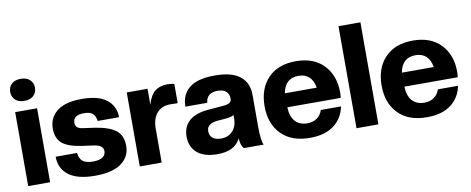

<svg xmlns="http://www.w3.org/2000/svg" viewBox="-64 -1022 3235 1319"><g transform="rotate(-10 1553.0 -362.5)"><path d="M196.8 0H43.9V-516.1H196.8ZM120.1 -581.1Q79.6 -581.1 56.9 -602.5Q34.2 -624 34.2 -658.2Q34.2 -691.9 56.9 -713.4Q79.6 -734.9 120.1 -734.9Q161.1 -734.9 184.1 -713.6Q207 -692.4 207 -658.2Q207 -624 184.1 -602.5Q161.1 -581.1 120.1 -581.1Z M509.8 9.8Q386.7 9.8 325.7 -37.1Q264.6 -84 264.6 -166H413.6Q418 -127 440.4 -107.9Q462.9 -88.9 511.7 -88.9Q557.6 -88.9 579.6 -104.5Q601.6 -120.1 601.6 -146Q601.6 -187.5 536.6 -196.8L454.6 -208Q357.9 -222.2 318.4 -257.1Q278.8 -292 278.8 -359.9Q278.8 -435.1 336.4 -480.5Q394 -525.9 509.8 -525.9Q626 -525.9 683.3 -480.2Q740.7 -434.6 740.7 -357.9H591.8Q587.4 -391.1 569.6 -408.9Q551.8 -426.8 507.8 -426.8Q431.6 -426.8 431.6 -373Q431.6 -352.5 443.4 -341.8Q455.1 -331.1 481 -327.1L561.5 -315.9Q660.2 -301.3 707.5 -265.6Q754.9 -230 754.9 -155.8Q754.9 -80.6 693.6 -35.4Q632.3 9.8 509.8 9.8Z M975.1 0H822.3V-516.1H967.3V-404.8Q985.8 -469.7 1019.5 -496.3Q1053.2 -522.9 1106.4 -522.9Q1137.2 -522.9 1154.3 -516.1V-382.8L1100.1 -383.8Q1042.5 -383.8 1008.8 -344.7Q975.1 -305.7 975.1 -235.8Z M1362.3 9.8Q1271.5 9.8 1222.9 -31.7Q1174.3 -73.2 1174.3 -146Q1174.3 -177.2 1183.8 -202.9Q1193.4 -228.5 1213.9 -249.5Q1234.4 -270.5 1269.5 -284.2Q1304.7 -297.9 1352.5 -301.8L1462.4 -311Q1493.2 -314 1505.4 -323.2Q1517.6 -332.5 1517.6 -350.1Q1517.6 -383.3 1497.3 -401.1Q1477.1 -418.9 1438.5 -418.9Q1361.8 -418.9 1354.5 -350.1H1202.1Q1202.1 -433.6 1259.3 -479.7Q1316.4 -525.9 1436.5 -525.9Q1556.6 -525.9 1613.5 -479.7Q1670.4 -433.6 1670.4 -350.1V-131.8Q1670.4 -28.3 1686.5 0H1547.4Q1525.4 -27.8 1525.4 -71.8Q1503.4 -30.3 1464.6 -10.3Q1425.8 9.8 1362.3 9.8ZM1407.2 -91.8Q1458 -91.8 1487.8 -125.2Q1517.6 -158.7 1517.6 -208V-236.8Q1508.3 -226.1 1462.4 -221.2L1406.2 -216.8Q1327.1 -210 1327.1 -157.2Q1327.1 -126.5 1346.9 -109.1Q1366.7 -91.8 1407.2 -91.8Z M2008.3 9.8Q1880.4 9.8 1809.3 -62.7Q1738.3 -135.3 1738.3 -257.8Q1738.3 -379.9 1807.9 -452.9Q1877.4 -525.9 2002.4 -525.9Q2127 -525.9 2196.5 -453.1Q2266.1 -380.4 2266.1 -262.2Q2266.1 -244.1 2263.2 -224.1H1891.1Q1893.1 -159.7 1923.8 -125.7Q1954.6 -91.8 2008.3 -91.8Q2048.3 -91.8 2075.9 -111.6Q2103.5 -131.3 2114.3 -166H2255.4Q2238.3 -83.5 2175.8 -36.9Q2113.3 9.8 2008.3 9.8ZM2002.4 -423.8Q1956.1 -423.8 1927.7 -397.7Q1899.4 -371.6 1891.1 -321.8H2113.3Q2095.7 -423.8 2002.4 -423.8Z M2486.8 0H2334V-711.9H2486.8Z M2824.7 9.8Q2696.8 9.8 2625.7 -62.7Q2554.7 -135.3 2554.7 -257.8Q2554.7 -379.9 2624.3 -452.9Q2693.8 -525.9 2818.8 -525.9Q2943.4 -525.9 3012.9 -453.1Q3082.5 -380.4 3082.5 -262.2Q3082.5 -244.1 3079.6 -224.1H2707.5Q2709.5 -159.7 2740.2 -125.7Q2771 -91.8 2824.7 -91.8Q2864.7 -91.8 2892.3 -111.6Q2919.9 -131.3 2930.7 -166H3071.8Q3054.7 -83.5 2992.2 -36.9Q2929.7 9.8 2824.7 9.8ZM2818.8 -423.8Q2772.5 -423.8 2744.1 -397.7Q2715.8 -371.6 2707.5 -321.8H2929.7Q2912.1 -423.8 2818.8 -423.8Z"/></g></svg>

Font: Creato Display ExtraBold
Style: Regular
Weight: 800
Version: Version 1.000